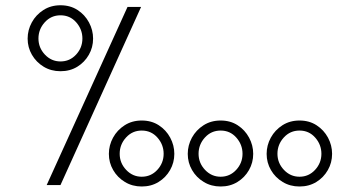

<svg xmlns="http://www.w3.org/2000/svg" viewBox="-20 -693 1347 719"><path d="M1223.6 -116.7Q1223.6 -84 1207.8 -56.2Q1191.9 -28.3 1164.6 -11.5Q1137.2 5.4 1101.6 5.4Q1066.4 5.4 1038.6 -11.5Q1010.7 -28.3 994.6 -56.2Q978.5 -84 978.5 -116.7Q978.5 -148.9 994.1 -177.5Q1009.8 -206.1 1037.6 -223.9Q1065.4 -241.7 1101.6 -241.7Q1138.2 -241.7 1165.5 -223.9Q1192.9 -206.1 1208.3 -177.5Q1223.6 -148.9 1223.6 -116.7ZM1183.6 -117.2Q1183.6 -151.4 1160.4 -177.7Q1137.2 -204.1 1101.6 -204.1Q1066.4 -204.1 1042.7 -178Q1019 -151.9 1019 -117.2Q1019 -82.5 1043.2 -56.9Q1067.4 -31.2 1101.6 -31.2Q1136.2 -31.2 1159.9 -56.9Q1183.6 -82.5 1183.6 -117.2ZM928.2 -116.7Q928.2 -84 912.4 -56.2Q896.5 -28.3 869.1 -11.5Q841.8 5.4 806.2 5.4Q771 5.4 743.2 -11.5Q715.3 -28.3 699.2 -56.2Q683.1 -84 683.1 -116.7Q683.1 -148.9 698.7 -177.5Q714.4 -206.1 742.2 -223.9Q770 -241.7 806.2 -241.7Q842.8 -241.7 870.1 -223.9Q897.5 -206.1 912.8 -177.5Q928.2 -148.9 928.2 -116.7ZM888.2 -117.2Q888.2 -151.4 865 -177.7Q841.8 -204.1 806.2 -204.1Q771 -204.1 747.3 -178Q723.6 -151.9 723.6 -117.2Q723.6 -82.5 747.8 -56.9Q772 -31.2 806.2 -31.2Q840.8 -31.2 864.5 -56.9Q888.2 -82.5 888.2 -117.2ZM632.8 -116.7Q632.8 -84 616.9 -56.2Q601.1 -28.3 573.7 -11.5Q546.4 5.4 510.7 5.4Q475.6 5.4 447.8 -11.5Q419.9 -28.3 403.8 -56.2Q387.7 -84 387.7 -116.7Q387.7 -148.9 403.3 -177.5Q418.9 -206.1 446.8 -223.9Q474.6 -241.7 510.7 -241.7Q547.4 -241.7 574.7 -223.9Q602.1 -206.1 617.4 -177.5Q632.8 -148.9 632.8 -116.7ZM592.8 -117.2Q592.8 -151.4 569.6 -177.7Q546.4 -204.1 510.7 -204.1Q475.6 -204.1 451.9 -178Q428.2 -151.9 428.2 -117.2Q428.2 -82.5 452.4 -56.9Q476.6 -31.2 510.7 -31.2Q545.4 -31.2 569.1 -56.9Q592.8 -82.5 592.8 -117.2ZM328.6 -548.3Q328.6 -515.6 312.7 -487.8Q296.9 -460 269.5 -443.1Q242.2 -426.3 206.5 -426.3Q171.4 -426.3 143.6 -443.1Q115.7 -460 99.6 -487.8Q83.5 -515.6 83.5 -548.3Q83.5 -580.6 99.1 -609.1Q114.7 -637.7 142.6 -655.5Q170.4 -673.3 206.5 -673.3Q243.2 -673.3 270.5 -655.5Q297.9 -637.7 313.2 -609.1Q328.6 -580.6 328.6 -548.3ZM288.6 -548.8Q288.6 -583 265.4 -609.4Q242.2 -635.7 206.5 -635.7Q171.4 -635.7 147.7 -609.6Q124 -583.5 124 -548.8Q124 -514.2 148.2 -488.5Q172.4 -462.9 206.5 -462.9Q241.2 -462.9 264.9 -488.5Q288.6 -514.2 288.6 -548.8ZM457.5 -667H508.3L206.5 0H154.8Z"/></svg>

Font: Estedad-FD Light
Style: Regular
Weight: 300
Designer: Amin Abedi
Version: Version 7.3